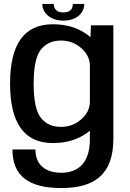

<svg xmlns="http://www.w3.org/2000/svg" viewBox="-20 -721 658 973"><path d="M290.5 232C453.5 232 554.5 168 554.5 -18V-592.5H441L438.5 -533C432 -538.5 425 -543.5 417.5 -549C371 -581.5 314.5 -598 248 -598C174.5 -598 120 -572.5 84.5 -522C48.5 -471.5 31 -397 31 -297.5C31 -198.5 48.5 -123.5 84.5 -72.5C120 -21.5 174.5 4 248 4C314.5 4 371 -12.5 417.5 -45C424 -49.5 430 -54 435.5 -58.5V-15.5C435.5 113.5 367.5 154.5 290.5 154.5C213.5 154.5 159.5 117 159.5 36.5H43C43 170.5 126 232 290.5 232ZM435.5 -392.5V-201.5C434 -169.5 420 -141.5 392.5 -117C363.5 -91 329 -78 288.5 -78C245.5 -78 212 -93 187.5 -123.5C163 -154 150.5 -212 150.5 -297C150.5 -382 163 -439.5 187.5 -470C212 -500.5 245.5 -515.5 288.5 -515.5C329 -515.5 363.5 -502.5 392.5 -476.5C420 -452 434 -424 435.5 -392.5ZM300.5 -616.5C369 -616.5 407 -655.5 407 -701H349C349 -676 337 -658 300.5 -658C267.5 -658 252.5 -675.5 252.5 -701H194.5C194.5 -655.5 235 -616.5 300.5 -616.5Z"/></svg>

Font: Anybody Medium
Style: Regular
Weight: 500
Designer: Tyler Finck
Foundry: Etcetera Type Company
Version: Version 1.110